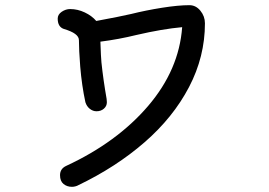

<svg xmlns="http://www.w3.org/2000/svg" viewBox="-20 -732 1040 742"><path d="M772 -642Q772 -513 710.5 -395.5Q649 -278 538.5 -182Q428 -86 282 -16Q279 -14 272 -12Q265 -10 258 -10Q239 -10 225.5 -21Q212 -32 212 -55Q212 -80 236 -91Q432 -182 552 -322Q672 -462 684 -627Q607 -620 508 -597Q439 -580 368 -571Q370 -510 372 -491Q379 -424 392 -350L393 -337Q393 -322 381.5 -312Q370 -302 353 -302Q339 -302 327 -311.5Q315 -321 310 -337Q296 -402 290 -475Q285 -540 285 -577Q285 -603 227 -620Q203 -628 203 -660Q203 -676 218.5 -686.5Q234 -697 251 -697Q280 -697 307.5 -684Q335 -671 352 -651Q444 -668 487 -678Q543 -692 606 -702Q669 -712 712 -712Q737 -712 754.5 -690.5Q772 -669 772 -642Z"/></svg>

Font: Tsukimi Rounded Medium
Style: Regular
Weight: 500
Designer: Takashi Funayama
Foundry: Takashi Funayama
Version: Version 1.032; ttfautohint (v1.8.3)